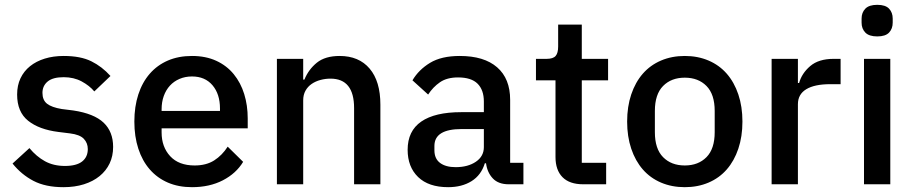

<svg xmlns="http://www.w3.org/2000/svg" viewBox="-20 -764 3789 796"><path d="M243 12Q169 12 119 -14Q69 -40 32 -86L102 -150Q131 -115 166.5 -95.5Q202 -76 249 -76Q297 -76 320.5 -94.5Q344 -113 344 -146Q344 -171 327.5 -188.5Q311 -206 270 -211L222 -217Q142 -227 96.5 -263.5Q51 -300 51 -372Q51 -410 65 -439.5Q79 -469 104.5 -489.5Q130 -510 165.5 -521Q201 -532 244 -532Q314 -532 358.5 -510Q403 -488 438 -449L371 -385Q351 -409 318.5 -426.5Q286 -444 244 -444Q199 -444 177.5 -426Q156 -408 156 -379Q156 -349 175 -334Q194 -319 236 -312L284 -306Q370 -293 409.5 -255.5Q449 -218 449 -155Q449 -117 434.5 -86.5Q420 -56 393 -34Q366 -12 328 0Q290 12 243 12Z M776 12Q720 12 676 -7Q632 -26 601 -61.5Q570 -97 553.5 -147.5Q537 -198 537 -260Q537 -322 553.5 -372.5Q570 -423 601 -458.5Q632 -494 676 -513Q720 -532 776 -532Q833 -532 876.5 -512Q920 -492 949 -456.5Q978 -421 992.5 -374Q1007 -327 1007 -273V-232H650V-215Q650 -155 685.5 -116.5Q721 -78 787 -78Q835 -78 868 -99Q901 -120 924 -156L988 -93Q959 -45 904 -16.5Q849 12 776 12ZM776 -447Q748 -447 724.5 -437Q701 -427 684.5 -409Q668 -391 659 -366Q650 -341 650 -311V-304H892V-314Q892 -374 861 -410.5Q830 -447 776 -447Z M1128 0V-520H1237V-434H1242Q1259 -476 1293.5 -504Q1328 -532 1388 -532Q1468 -532 1512.5 -479.5Q1557 -427 1557 -330V0H1448V-316Q1448 -438 1350 -438Q1329 -438 1308.5 -432.5Q1288 -427 1272 -416Q1256 -405 1246.5 -388Q1237 -371 1237 -348V0Z M2089 0Q2046 0 2023 -24.5Q2000 -49 1995 -87H1990Q1975 -38 1935 -13Q1895 12 1838 12Q1757 12 1713.5 -30Q1670 -72 1670 -143Q1670 -221 1726.5 -260Q1783 -299 1892 -299H1986V-343Q1986 -391 1960 -417Q1934 -443 1879 -443Q1833 -443 1804 -423Q1775 -403 1755 -372L1690 -431Q1716 -475 1763 -503.5Q1810 -532 1886 -532Q1987 -532 2041 -485Q2095 -438 2095 -350V-89H2150V0ZM1869 -71Q1920 -71 1953 -93.5Q1986 -116 1986 -154V-229H1894Q1781 -229 1781 -159V-141Q1781 -106 1804.5 -88.5Q1828 -71 1869 -71Z M2398 0Q2341 0 2312 -29.5Q2283 -59 2283 -113V-431H2202V-520H2246Q2273 -520 2283.5 -532Q2294 -544 2294 -571V-662H2392V-520H2501V-431H2392V-89H2493V0Z M2819 12Q2765 12 2720.5 -7Q2676 -26 2645 -61.5Q2614 -97 2597 -147.5Q2580 -198 2580 -260Q2580 -322 2597 -372.5Q2614 -423 2645 -458.5Q2676 -494 2720.5 -513Q2765 -532 2819 -532Q2873 -532 2917.5 -513Q2962 -494 2993 -458.5Q3024 -423 3041 -372.5Q3058 -322 3058 -260Q3058 -198 3041 -147.5Q3024 -97 2993 -61.5Q2962 -26 2917.5 -7Q2873 12 2819 12ZM2819 -78Q2875 -78 2909 -112.5Q2943 -147 2943 -216V-304Q2943 -373 2909 -407.5Q2875 -442 2819 -442Q2763 -442 2729 -407.5Q2695 -373 2695 -304V-216Q2695 -147 2729 -112.5Q2763 -78 2819 -78Z M3179 0V-520H3288V-420H3293Q3304 -460 3339 -490Q3374 -520 3436 -520H3465V-415H3422Q3357 -415 3322.5 -394Q3288 -373 3288 -332V0Z M3617 -613Q3583 -613 3567.5 -629Q3552 -645 3552 -670V-687Q3552 -712 3567.5 -728Q3583 -744 3617 -744Q3651 -744 3666 -728Q3681 -712 3681 -687V-670Q3681 -645 3666 -629Q3651 -613 3617 -613ZM3562 -520H3671V0H3562Z"/></svg>

Font: IBM Plex Arabic Medium
Style: Regular
Weight: 500
Designer: Mike Abbink, Paul van der Laan, Pieter van Rosmalen, Wael Morcos, Khajak Apelian
Foundry: Bold Monday
Version: Version 1.0